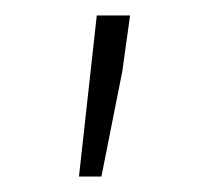

<svg xmlns="http://www.w3.org/2000/svg" viewBox="-20 -713 259 248"><path d="M82 -485 105 -693H148L138 -621L111 -485Z"/></svg>

Font: hySource Sans Pro Light
Style: Regular
Weight: 300
Designer: Paul D. Hunt
Foundry: Adobe Systems Incorporated
Version: Version 2.021;PS 2.000;hotconv 1.0.86;makeotf.lib2.5.63406